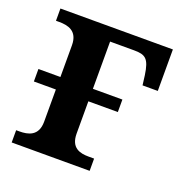

<svg xmlns="http://www.w3.org/2000/svg" viewBox="-103 -629 694 722"><g transform="rotate(20 244.5 -268.0)"><path d="M19 0H331V-49H309C275 -49 237 -57 237 -115V-244H355V-294H237V-483H333C379 -483 394 -472 403 -409L408 -370H469V-536H19V-487H32C66 -487 107 -479 107 -421V-294H19V-244H107V-115C107 -57 66 -49 32 -49H19Z"/></g></svg>

Font: Noto Serif SemiBold
Style: Regular
Weight: 600
Designer: Monotype Design Team
Foundry: Monotype Imaging Inc.
Version: Version 2.013